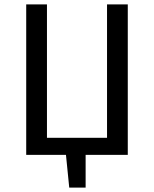

<svg xmlns="http://www.w3.org/2000/svg" viewBox="-20 -709 705 879"><path d="M565 -689H470V-78H195V-689H100V0H282L297 150H372V0H565Z"/></svg>

Font: Fira Math
Style: Regular
Weight: 400
Designer: Xiangdong Zeng
Foundry: Xiangdong Zeng
Version: Version 0.3.4